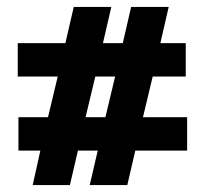

<svg xmlns="http://www.w3.org/2000/svg" viewBox="-20 -532 594 552"><path d="M465 -512 441 -408H514V-312H419L391 -195H518V-99H369L346 0H238L261 -99H204L181 0H74L96 -99H33V-195H118L146 -312H31V-408H168L192 -512H300L276 -408H333L357 -512ZM311 -312H254L226 -195H283Z"/></svg>

Font: PostBus
Style: Regular
Weight: 400
Designer: Peter Wiegel
Version: Version 1.001